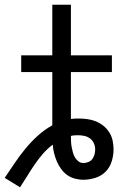

<svg xmlns="http://www.w3.org/2000/svg" viewBox="-20 -755 565 815"><path d="M65 40 0 0Q21 -31 42.5 -63Q64 -95 88 -124Q112 -153 140.5 -179Q169 -205 202 -223V-449H70V-520H202V-735H281V-520H455V-449H281V-250Q289 -251 296.5 -251.5Q304 -252 312 -252Q331 -252 350 -249.5Q369 -247 386.5 -240Q404 -233 419 -221Q434 -209 444 -193Q454 -177 458 -158.5Q462 -140 462 -121Q462 -95 454 -69.5Q446 -44 428 -26Q410 -8 384.5 0Q359 8 334 8Q315 8 297 3Q279 -2 264.5 -12.5Q250 -23 239 -38.5Q228 -54 221 -70.5Q214 -87 209.5 -105Q205 -123 204 -141Q181 -124 162 -102Q143 -80 127 -56.5Q111 -33 96 -8.5Q81 16 65 40ZM334 -63Q344 -63 354.5 -67Q365 -71 371.5 -79.5Q378 -88 381 -99Q384 -110 384 -120Q384 -134 378.5 -146.5Q373 -159 362.5 -167Q352 -175 338.5 -178Q325 -181 312 -181Q304 -181 296.5 -180.5Q289 -180 281 -178Q281 -167 281.5 -155Q282 -143 284 -132Q286 -121 289 -109.5Q292 -98 297.5 -88Q303 -78 312.5 -70.5Q322 -63 334 -63Z"/></svg>

Font: Iosevka Pride
Style: Regular
Weight: 400
Monospace: yes
Designer: Belleve Invis
Foundry: Belleve Invis
Version: Version 30.3.1; ttfautohint (v1.8.4)